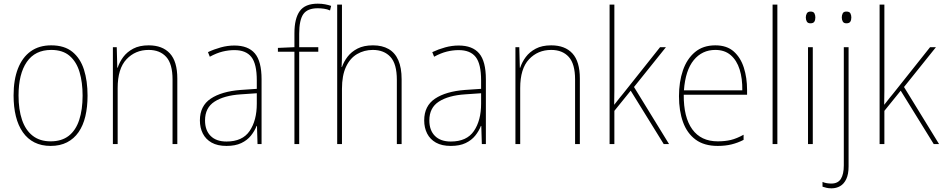

<svg xmlns="http://www.w3.org/2000/svg" viewBox="-20 -785 5136 1046"><path d="M457 -264Q457 -202 445 -151.5Q433 -101 408 -65Q383 -29 345 -9.5Q307 10 256 10Q206 10 168 -9Q130 -28 104.5 -64.5Q79 -101 66.5 -151.5Q54 -202 54 -265Q54 -351 78 -412Q102 -473 147.5 -505.5Q193 -538 259 -538Q331 -538 374.5 -502.5Q418 -467 437.5 -405.5Q457 -344 457 -264ZM81 -265Q81 -188 100 -132Q119 -76 158 -45.5Q197 -15 256 -15Q316 -15 354.5 -45Q393 -75 411.5 -131.5Q430 -188 430 -264Q430 -336 413.5 -392Q397 -448 359.5 -480.5Q322 -513 259 -513Q171 -513 126 -447.5Q81 -382 81 -265Z M790 -538Q865 -538 905.5 -494Q946 -450 946 -357V0H920V-352Q920 -437 885.5 -475Q851 -513 790 -513Q717 -513 669 -462Q621 -411 621 -305V0H595V-528H616L619 -416H621Q631 -447 651.5 -474.5Q672 -502 706 -520Q740 -538 790 -538Z M1257 -537Q1332 -537 1368.5 -494Q1405 -451 1405 -353V0H1383L1380 -99H1378Q1367 -71 1347 -46Q1327 -21 1294.5 -5.5Q1262 10 1214 10Q1165 10 1133 -8Q1101 -26 1085 -57.5Q1069 -89 1069 -129Q1069 -208 1128 -247.5Q1187 -287 1291 -295L1379 -301V-347Q1379 -437 1349.5 -474.5Q1320 -512 1257 -512Q1225 -512 1192.5 -504Q1160 -496 1123 -476L1113 -501Q1147 -517 1183.5 -527Q1220 -537 1257 -537ZM1292 -271Q1201 -265 1149 -231.5Q1097 -198 1097 -129Q1097 -75 1127.5 -44.5Q1158 -14 1214 -14Q1301 -14 1340 -71.5Q1379 -129 1379 -220V-277Z M1714 -503H1610V0H1584V-503H1494V-524L1584 -528V-604Q1584 -684 1613 -724.5Q1642 -765 1711 -765Q1733 -765 1751 -761.5Q1769 -758 1784 -753L1778 -728Q1763 -735 1745 -737.5Q1727 -740 1711 -740Q1655 -740 1632.5 -708Q1610 -676 1610 -601V-528H1714Z M1843 -495Q1843 -472 1842.5 -456Q1842 -440 1841 -420H1843Q1853 -449 1873.5 -476Q1894 -503 1928 -520.5Q1962 -538 2012 -538Q2062 -538 2097 -518Q2132 -498 2150 -457Q2168 -416 2168 -353V0H2142V-350Q2142 -437 2107 -475Q2072 -513 2011 -513Q1964 -513 1925.5 -490.5Q1887 -468 1865 -421Q1843 -374 1843 -301V0H1817V-760H1843Z M2479 -537Q2554 -537 2590.5 -494Q2627 -451 2627 -353V0H2605L2602 -99H2600Q2589 -71 2569 -46Q2549 -21 2516.5 -5.5Q2484 10 2436 10Q2387 10 2355 -8Q2323 -26 2307 -57.5Q2291 -89 2291 -129Q2291 -208 2350 -247.5Q2409 -287 2513 -295L2601 -301V-347Q2601 -437 2571.5 -474.5Q2542 -512 2479 -512Q2447 -512 2414.5 -504Q2382 -496 2345 -476L2335 -501Q2369 -517 2405.5 -527Q2442 -537 2479 -537ZM2514 -271Q2423 -265 2371 -231.5Q2319 -198 2319 -129Q2319 -75 2349.5 -44.5Q2380 -14 2436 -14Q2523 -14 2562 -71.5Q2601 -129 2601 -220V-277Z M2983 -538Q3058 -538 3098.5 -494Q3139 -450 3139 -357V0H3113V-352Q3113 -437 3078.5 -475Q3044 -513 2983 -513Q2910 -513 2862 -462Q2814 -411 2814 -305V0H2788V-528H2809L2812 -416H2814Q2824 -447 2844.5 -474.5Q2865 -502 2899 -520Q2933 -538 2983 -538Z M3327 -376Q3327 -333 3327 -295Q3327 -257 3326 -214Q3336 -226 3343 -235.5Q3350 -245 3357.5 -254Q3365 -263 3374 -274L3576 -528H3608L3434 -311L3625 0H3596L3416 -291L3327 -181V0H3301V-760H3327Z M3877 -538Q3940 -538 3977.5 -504.5Q4015 -471 4032.5 -416Q4050 -361 4050 -295V-269H3705Q3704 -146 3751.5 -80.5Q3799 -15 3890 -15Q3930 -15 3961.5 -22.5Q3993 -30 4031 -51V-23Q4000 -7 3966 1.5Q3932 10 3890 10Q3816 10 3769.5 -24.5Q3723 -59 3701 -120Q3679 -181 3679 -261Q3679 -339 3700.5 -401.5Q3722 -464 3766 -501Q3810 -538 3877 -538ZM3877 -513Q3805 -513 3759.5 -457.5Q3714 -402 3706 -293H4024Q4025 -357 4009.5 -406.5Q3994 -456 3961 -484.5Q3928 -513 3877 -513Z M4215 0H4189V-760H4215Z M4408 -528V0H4382V-528ZM4396 -722Q4412 -722 4417 -712Q4422 -702 4422 -690Q4422 -676 4416.5 -667Q4411 -658 4395 -658Q4381 -658 4375.5 -667.5Q4370 -677 4370 -690Q4370 -702 4375.5 -712Q4381 -722 4396 -722Z M4510 241Q4494 241 4482 238Q4470 235 4461 232V206Q4472 211 4484.5 213Q4497 215 4509 215Q4545 215 4561 189.5Q4577 164 4577 116V-528H4603V122Q4603 164 4590.5 190.5Q4578 217 4557 229Q4536 241 4510 241ZM4566 -690Q4566 -702 4571 -712Q4576 -722 4591 -722Q4608 -722 4613 -712Q4618 -702 4618 -690Q4618 -676 4612.5 -667Q4607 -658 4591 -658Q4577 -658 4571.5 -667.5Q4566 -677 4566 -690Z M4798 -376Q4798 -333 4798 -295Q4798 -257 4797 -214Q4807 -226 4814 -235.5Q4821 -245 4828.5 -254Q4836 -263 4845 -274L5047 -528H5079L4905 -311L5096 0H5067L4887 -291L4798 -181V0H4772V-760H4798Z"/></svg>

Font: Noto Sans Khmer SemiCondensed Thin
Style: Regular
Weight: 250
Width: 4
Designer: Danh Hong and the Monotype Design Team
Foundry: Monotype Imaging Inc.
Version: Version 2.004